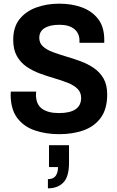

<svg xmlns="http://www.w3.org/2000/svg" viewBox="-20 -719 639 1046"><path d="M302 12Q230 12 170 -8.5Q110 -29 74.5 -75.5Q39 -122 38 -201Q38 -206 38.5 -211.5Q39 -217 39 -220H177Q177 -217 176.5 -212Q176 -207 176 -203Q176 -151 208.5 -127Q241 -103 301 -103Q422 -103 422 -186Q422 -216 402 -235.5Q382 -255 349 -268Q316 -281 276.5 -292.5Q237 -304 197.5 -318.5Q158 -333 125 -355.5Q92 -378 72 -413.5Q52 -449 52 -502Q52 -571 86 -614Q120 -657 177 -678Q234 -699 303 -699Q372 -699 427 -678.5Q482 -658 515 -615Q548 -572 548 -502V-486H413V-497Q413 -538 384.5 -561Q356 -584 304 -584Q252 -584 223 -566Q194 -548 194 -513Q194 -484 214 -466Q234 -448 267 -435.5Q300 -423 339.5 -411.5Q379 -400 418.5 -385.5Q458 -371 491 -348.5Q524 -326 544 -291.5Q564 -257 564 -204Q564 -127 530.5 -79.5Q497 -32 438 -10Q379 12 302 12ZM241 307V257Q270 257 283 239.5Q296 222 296 191H247V72H356V168Q356 244 325 275.5Q294 307 241 307Z"/></svg>

Font: Archivo SemiCondensed
Style: Bold
Weight: 680
Width: 4
Designer: Hector Gatti
Foundry: Omnibus-Type
Version: Version 2.001; ttfautohint (v1.8.3)